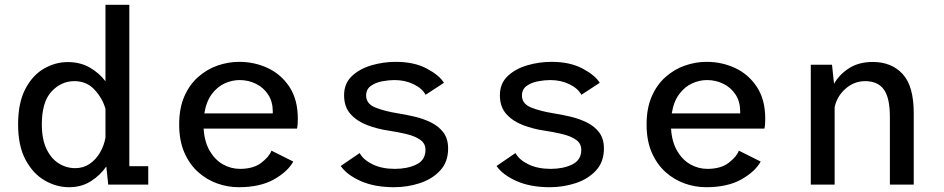

<svg xmlns="http://www.w3.org/2000/svg" viewBox="-20 -770 3940 801"><path d="M268 11Q215.5 11 166.8 -17Q118 -45 86.8 -103Q55.5 -161 55.5 -251Q55.5 -341 85.5 -398.5Q115.5 -456 163 -483.5Q210.5 -511 263 -511Q315 -511 354.8 -488Q394.5 -465 420 -431V-750H519.5V-76.5H598.5V0H431.5L423.5 -75.5Q398.5 -39 359.2 -14Q320 11 268 11ZM154.5 -251Q154.5 -189.5 173.8 -149Q193 -108.5 224.8 -88.5Q256.5 -68.5 294 -68.5Q328 -68.5 354.2 -86.5Q380.5 -104.5 397.2 -133.5Q414 -162.5 420 -195.5V-316Q407.5 -360 374.5 -395.8Q341.5 -431.5 290.5 -431.5Q235 -431.5 194.8 -388Q154.5 -344.5 154.5 -251Z M976 11Q930.5 11 886.5 -4.5Q842.5 -20 806.5 -52.2Q770.5 -84.5 749 -133.8Q727.5 -183 727.5 -251Q727.5 -318.5 749 -367.8Q770.5 -417 806.8 -449Q843 -481 887.5 -496.5Q932 -512 978 -512Q1042 -512 1097.8 -485.8Q1153.5 -459.5 1188 -406.8Q1222.5 -354 1222.5 -274.5Q1222.5 -265 1221.8 -253.2Q1221 -241.5 1219 -233.5H829.5Q833 -178 855 -140.5Q877 -103 910.2 -84.2Q943.5 -65.5 981.5 -65.5Q1037 -65.5 1070 -90.8Q1103 -116 1112.5 -141.5L1203.5 -96Q1180.5 -54 1122.8 -21.5Q1065 11 976 11ZM979.5 -436Q948 -436 917.2 -422Q886.5 -408 863.5 -377.2Q840.5 -346.5 832.5 -297H1118V-305Q1118 -345.5 1099 -375Q1080 -404.5 1048.2 -420.2Q1016.5 -436 979.5 -436Z M1623.5 11Q1543 11 1485.2 -14.5Q1427.5 -40 1401.5 -77.5L1480.5 -131.5Q1496 -103 1534.8 -84.2Q1573.5 -65.5 1627.5 -65.5Q1679.5 -65.5 1717.2 -83.8Q1755 -102 1755 -145Q1755 -171 1734 -186.2Q1713 -201.5 1677.5 -210.2Q1642 -219 1598.5 -225.5Q1554.5 -232 1512.5 -247.8Q1470.5 -263.5 1443 -293.5Q1415.5 -323.5 1415.5 -372.5Q1415.5 -422 1448.2 -452.8Q1481 -483.5 1530.5 -497.8Q1580 -512 1631 -512Q1708 -512 1760.8 -483.8Q1813.5 -455.5 1832 -424.5L1755.5 -374.5Q1741.5 -401 1705.8 -418.5Q1670 -436 1625.5 -436Q1602 -436 1574.2 -430.8Q1546.5 -425.5 1527 -411.5Q1507.5 -397.5 1507.5 -371.5Q1507.5 -337 1545.8 -321.5Q1584 -306 1641 -297Q1673 -292 1709.2 -283.5Q1745.5 -275 1777.5 -259.5Q1809.5 -244 1829.5 -217.8Q1849.5 -191.5 1849.5 -150.5Q1849.5 -94.5 1816.5 -58.8Q1783.5 -23 1731.8 -6Q1680 11 1623.5 11Z M2273.5 11Q2193 11 2135.2 -14.5Q2077.5 -40 2051.5 -77.5L2130.5 -131.5Q2146 -103 2184.8 -84.2Q2223.5 -65.5 2277.5 -65.5Q2329.5 -65.5 2367.2 -83.8Q2405 -102 2405 -145Q2405 -171 2384 -186.2Q2363 -201.5 2327.5 -210.2Q2292 -219 2248.5 -225.5Q2204.5 -232 2162.5 -247.8Q2120.5 -263.5 2093 -293.5Q2065.5 -323.5 2065.5 -372.5Q2065.5 -422 2098.2 -452.8Q2131 -483.5 2180.5 -497.8Q2230 -512 2281 -512Q2358 -512 2410.8 -483.8Q2463.5 -455.5 2482 -424.5L2405.5 -374.5Q2391.5 -401 2355.8 -418.5Q2320 -436 2275.5 -436Q2252 -436 2224.2 -430.8Q2196.5 -425.5 2177 -411.5Q2157.5 -397.5 2157.5 -371.5Q2157.5 -337 2195.8 -321.5Q2234 -306 2291 -297Q2323 -292 2359.2 -283.5Q2395.5 -275 2427.5 -259.5Q2459.5 -244 2479.5 -217.8Q2499.5 -191.5 2499.5 -150.5Q2499.5 -94.5 2466.5 -58.8Q2433.5 -23 2381.8 -6Q2330 11 2273.5 11Z M2926 11Q2880.5 11 2836.5 -4.5Q2792.5 -20 2756.5 -52.2Q2720.5 -84.5 2699 -133.8Q2677.5 -183 2677.5 -251Q2677.5 -318.5 2699 -367.8Q2720.5 -417 2756.8 -449Q2793 -481 2837.5 -496.5Q2882 -512 2928 -512Q2992 -512 3047.8 -485.8Q3103.5 -459.5 3138 -406.8Q3172.5 -354 3172.5 -274.5Q3172.5 -265 3171.8 -253.2Q3171 -241.5 3169 -233.5H2779.5Q2783 -178 2805 -140.5Q2827 -103 2860.2 -84.2Q2893.5 -65.5 2931.5 -65.5Q2987 -65.5 3020 -90.8Q3053 -116 3062.5 -141.5L3153.5 -96Q3130.5 -54 3072.8 -21.5Q3015 11 2926 11ZM2929.5 -436Q2898 -436 2867.2 -422Q2836.5 -408 2813.5 -377.2Q2790.5 -346.5 2782.5 -297H3068V-305Q3068 -345.5 3049 -375Q3030 -404.5 2998.2 -420.2Q2966.5 -436 2929.5 -436Z M3362.5 0V-500H3451L3459.5 -420.5Q3482 -460 3522.8 -485.8Q3563.5 -511.5 3621 -511.5Q3699 -511.5 3745.5 -461.5Q3792 -411.5 3792 -297.5V0H3692.5V-282.5Q3692.5 -362 3667.2 -396.8Q3642 -431.5 3589 -431.5Q3543.5 -431.5 3507.8 -400.2Q3472 -369 3462 -323V0Z"/></svg>

Font: Trispace
Style: Regular
Weight: 400
Designer: Tyler Finck
Foundry: Etcetera Type Company
Version: Version 1.210; ttfautohint (v1.8.3)